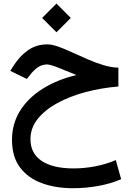

<svg xmlns="http://www.w3.org/2000/svg" viewBox="-20 -688 720 1046"><path d="M287.6 -668.5 365.7 -590.3 287.6 -512.2 209.5 -590.3ZM625 -319.3V-216.8Q531.2 -209 445.3 -186Q359.4 -163.1 292 -126.2Q224.6 -89.4 185.3 -40Q146 9.3 146 69.8Q146 148.9 207.8 189.2Q269.5 229.5 379.9 229.5Q440.9 229.5 500.7 217.8Q560.5 206.1 610.8 184.1L640.1 288.1Q582.5 313 514.4 325.2Q446.3 337.4 377.9 337.4Q283.7 337.4 208.5 310.1Q133.3 282.7 89.4 224.6Q45.4 166.5 45.4 73.7Q45.4 -12.7 88.4 -82.8Q131.3 -152.8 210.2 -203.1Q289.1 -253.4 396.5 -279.3Q342.8 -301.8 297.9 -319.3Q252.9 -336.9 237.3 -336.9Q209 -336.9 186.3 -321.3Q163.6 -305.7 145 -281.2L126 -257.8L36.1 -301.8L49.8 -323.7Q85 -380.4 131.1 -413.3Q177.2 -446.3 237.8 -446.3Q263.2 -446.3 297.9 -433.8Q332.5 -421.4 372.8 -402.8Q413.1 -384.3 456.3 -365.5Q499.5 -346.7 542.5 -333.5Q585.4 -320.3 625 -319.3Z"/></svg>

Font: Vazirmatn FD NL Medium
Style: Regular
Weight: 500
Designer: Saber Rastikerdar
Foundry: Saber Rastikerdar
Version: Version 33.003